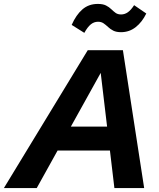

<svg xmlns="http://www.w3.org/2000/svg" viewBox="-74 -959 813 979"><path d="M-54.2 0 373.5 -703.1H552.7L661.1 0H509.3L439.5 -587.4L113.3 0ZM175.8 -191.4 201.2 -313.5H562.5L537.1 -191.4ZM543 -794.9Q519 -794.9 503.7 -802.7Q488.3 -810.5 477.1 -821.3Q465.8 -832 454.1 -840.1Q442.4 -848.1 425.8 -848.1Q405.3 -848.1 388.7 -834.5Q372.1 -820.8 356 -791.5L291.5 -832Q314 -883.3 346.2 -911.1Q378.4 -939 424.8 -939Q451.2 -939 466.8 -930.9Q482.4 -922.9 493.4 -912.1Q504.4 -901.4 515.4 -893.3Q526.4 -885.3 543.5 -885.3Q562 -885.3 577.9 -896.5Q593.8 -907.7 609.9 -932.6L671.9 -890.1Q650.9 -846.7 618.2 -820.8Q585.4 -794.9 543 -794.9Z"/></svg>

Font: Schibsted Grotesk
Style: Bold Italic
Weight: 700
Italic angle: -12°
Designer: Bakken & Baeck AS, Henrik Kongsvoll
Foundry: Schibsted ASA
Version: Version 1.100;gftools[0.9.25]